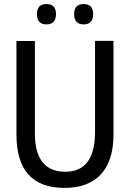

<svg xmlns="http://www.w3.org/2000/svg" viewBox="-20 -916 640 946"><path d="M539.1 -714.8V-252Q539.1 -125 477.5 -57.6Q416 9.8 296.9 9.8Q61 9.8 61 -253.9V-713.9H151.9V-258.8Q151.9 -69.8 301.8 -69.8Q445.8 -69.8 448.2 -259.8V-714.8ZM209 -896Q255.9 -896 255.9 -846.2Q255.9 -795.9 209 -795.9Q162.1 -795.9 162.1 -846.2Q162.1 -896 209 -896ZM392.1 -896Q439 -896 439 -846.2Q439 -795.9 392.1 -795.9Q345.2 -795.9 345.2 -846.2Q345.2 -896 392.1 -896Z"/></svg>

Font: TypoPRO Noto Mono
Style: Regular
Weight: 400
Designer: Monotype Design Team
Foundry: Monotype Imaging Inc.
Version: Version 1.00